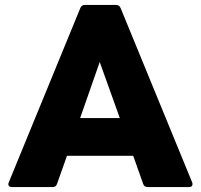

<svg xmlns="http://www.w3.org/2000/svg" viewBox="-20 -754 810 774"><path d="M28 0Q19 0 15.5 -5Q12 -10 15 -18L304 -722Q309 -734 322 -734H448Q461 -734 466 -722L755 -18Q756 -16 756 -11Q756 -6 752.5 -3Q749 0 743 0H575Q561 0 557 -13L517 -126H250L210 -13Q206 0 192 0ZM303 -278H463L382 -504Z"/></svg>

Font: LINE Seed Sans TH App ExtraBold
Style: Regular
Weight: 800
Designer: Dalton Maag Ltd | Thai characters by Cadson Demak Co.,Ltd.
Foundry: Dalton Maag Ltd
Version: Version 1.003